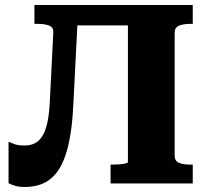

<svg xmlns="http://www.w3.org/2000/svg" viewBox="-20 -730 826 764"><path d="M245 -710H577V-629H245ZM420 0V-75H428Q441 -75 455.5 -76Q470 -77 479.5 -79.5Q489 -82 489 -85V-710H747V-635H737Q710 -635 692.5 -628Q675 -621 675 -599V-111Q675 -89 692.5 -82Q710 -75 737 -75H747V0ZM178 -321 192 -599Q194 -621 176 -628Q158 -635 131 -635H117V-710H292L272 -318Q267 -203 246 -129.5Q225 -56 184.5 -21Q144 14 79 14Q55 14 39 9Q23 4 14 -1V-166Q20 -163 36 -157Q52 -151 78 -151Q111 -151 132 -169Q153 -187 164 -224.5Q175 -262 178 -321Z"/></svg>

Font: Roboto Serif
Style: Bold
Weight: 700
Designer: Greg Gazdowicz
Foundry: Commercial Type
Version: Version 1.008